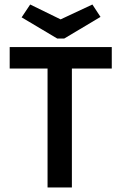

<svg xmlns="http://www.w3.org/2000/svg" viewBox="-20 -832 540 852"><path d="M191 0V-528H23V-623H476V-528H299V0ZM390 -812 426 -757 265 -661H234L76 -755L114 -812L249 -746Z"/></svg>

Font: Ligconsolata
Style: Bold
Weight: 700
Monospace: yes
Designer: Raph Levien, Cyreal, Brenton Simpson
Foundry: Raph Levien, Cyreal, Google
Version: Version 3.001; ttfautohint (v1.8.2.53-6de2)